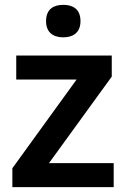

<svg xmlns="http://www.w3.org/2000/svg" viewBox="-20 -772 522 792"><path d="M241 -752C202 -752 170 -735 170 -685C170 -636 202 -618 241 -618C280 -618 312 -636 312 -685C312 -735 280 -752 241 -752ZM449 0V-99H182L441 -456V-543H47V-444H296L31 -78V0Z"/></svg>

Font: Noto Kufi Arabic SemiBold
Style: Regular
Weight: 600
Designer: Monotype Design Team, David Williams, Khaled Hosny
Foundry: Google LLC
Version: Version 2.109